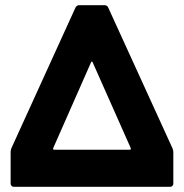

<svg xmlns="http://www.w3.org/2000/svg" viewBox="-20 -720 709 740"><path d="M21 -12V-134Q21 -142 24 -149L271 -691Q276 -700 285 -700H383Q393 -700 397 -691L645 -148Q648 -141 648 -133V-12Q648 -7 644.5 -3.5Q641 0 636 0H33Q28 0 24.5 -3.5Q21 -7 21 -12ZM188 -143H481Q483 -143 484 -145Q485 -147 484 -149L337 -480Q336 -483 334 -483Q333 -483 331 -480L185 -149Q184 -147 185 -145Q186 -143 188 -143Z"/></svg>

Font: Barlow GEO ExtraBold
Style: Regular
Weight: 800
Designer: Jeremy Tribby
Foundry: Tribby Type
Version: Version 1.408